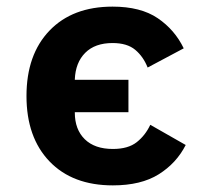

<svg xmlns="http://www.w3.org/2000/svg" viewBox="-20 -548 640 580"><path d="M321 12Q199 12 129.5 -60.5Q60 -133 60 -258Q60 -383 129.5 -455.5Q199 -528 320 -528Q405 -528 456.5 -493Q508 -458 535 -402L426 -344Q413 -377 388.5 -397.5Q364 -418 320 -418Q267 -418 237.5 -388.5Q208 -359 206 -308V-307H368V-209H206V-208Q206 -157 236 -127.5Q266 -98 321 -98Q367 -98 393 -118.5Q419 -139 434 -171L541 -110Q513 -55 459.5 -21.5Q406 12 321 12Z"/></svg>

Font: Lilex Nerd Font
Style: Bold
Weight: 700
Designer: Mike Abbink, Paul van der Laan, Pieter van Rosmalen, Mikhael Khrustik
Foundry: Mikhael Khrustik
Version: Version 2.400; ttfautohint (v1.8.4.7-5d5b);Nerd Fonts 3.3.0